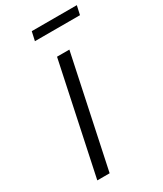

<svg xmlns="http://www.w3.org/2000/svg" viewBox="-211 -932 859 1011"><g transform="rotate(-30 218.0 -426.5)"><path d="M210 -670 68 0H143L285 -670ZM150 -799H424L436 -853H162Z"/></g></svg>

Font: LT Wave Text Light Italic
Style: Regular
Weight: 300
Designer: Daniel Lyons
Version: Version 2.5 (Glyphs App)